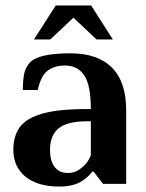

<svg xmlns="http://www.w3.org/2000/svg" viewBox="-20 -676 536 706"><path d="M29 -125Q29 -175 52.5 -208Q76 -241 135 -258Q194 -275 299 -275H314Q314 -362 290 -398.5Q266 -435 219 -435Q180 -435 155 -416Q130 -397 119 -345H64Q64 -379 68.5 -403Q73 -427 89 -445Q120 -480 239 -480Q339 -480 391.5 -427.5Q444 -375 444 -270V0H359L324 -45H319Q310 -31 291 -17Q257 10 199 10Q118 10 73.5 -26.5Q29 -63 29 -125ZM294 -72Q307 -86 314 -105V-230H299Q228 -230 196 -204.5Q164 -179 164 -125Q164 -84 181 -62Q198 -40 229 -40Q250 -40 265 -48.5Q280 -57 294 -72ZM105 -531 185 -656H315L395 -531H335L250 -611L165 -531Z"/></svg>

Font: Philosopher
Style: Bold
Weight: 700
Designer: Jovanny Lemonad
Foundry: Jovanny Lemonad
Version: Version 2.000